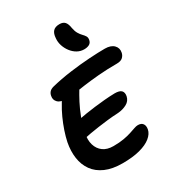

<svg xmlns="http://www.w3.org/2000/svg" viewBox="-233 -1133 1154 1272"><g transform="rotate(-30 344.0 -497.0)"><path d="M326 7Q249 7 195.5 -16.5Q142 -40 112 -82Q82 -124 74 -179Q66 -234 78 -297Q86 -335 100 -376.5Q114 -418 133 -460Q152 -502 176 -541Q196 -578 225 -600Q254 -622 286 -622Q299 -622 310.5 -615Q322 -608 326.5 -594.5Q331 -581 322 -562Q303 -531 281 -489Q259 -447 240 -397Q221 -347 210 -293Q199 -243 210.5 -204.5Q222 -166 252 -144Q282 -122 330 -122Q376 -122 409.5 -128Q443 -134 467.5 -142Q492 -150 509 -156Q526 -162 538 -162Q564 -162 575.5 -146.5Q587 -131 582 -104Q576 -73 544.5 -47.5Q513 -22 458.5 -7.5Q404 7 326 7ZM184 -259Q160 -254 149 -262Q138 -270 136.5 -285.5Q135 -301 138 -318Q143 -343 165 -362Q187 -381 218 -387Q248 -393 282.5 -398.5Q317 -404 354 -408.5Q391 -413 430 -416.5Q469 -420 510 -421Q548 -421 561.5 -406.5Q575 -392 570 -365Q563 -332 533 -316Q503 -300 466 -297Q422 -295 382.5 -290.5Q343 -286 308 -281Q273 -276 241.5 -270.5Q210 -265 184 -259ZM219 -548Q172 -548 152 -568Q132 -588 138 -616Q140 -631 150 -643.5Q160 -656 182 -662Q254 -680 332.5 -690.5Q411 -701 482 -705.5Q553 -710 602 -710Q648 -710 670.5 -687Q693 -664 686 -631Q682 -611 667 -597.5Q652 -584 622 -584Q545 -584 481 -578.5Q417 -573 366 -566Q315 -559 278.5 -553.5Q242 -548 219 -548ZM483 -774Q455 -774 431 -787.5Q407 -801 389 -824.5Q371 -848 362 -876Q353 -904 356 -932Q358 -967 374 -984Q390 -1001 423 -1001Q450 -1001 463.5 -986Q477 -971 482 -937Q487 -910 497.5 -892.5Q508 -875 519.5 -863.5Q531 -852 538 -840.5Q545 -829 542 -812Q538 -791 522 -782.5Q506 -774 483 -774Z"/></g></svg>

Font: Shantell Sans SemiBold
Style: Italic
Weight: 600
Italic angle: -11°
Designer: Stephen Nixon, Anya Danilova, Shantell Martin
Foundry: Arrow Type
Version: Version 1.011;[c5ecc13dd]